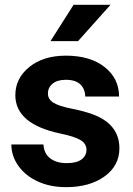

<svg xmlns="http://www.w3.org/2000/svg" viewBox="-20 -770 554 800"><path d="M340.3 -146Q340.3 -171.9 314.7 -186.8Q289.1 -201.7 232.4 -213.4Q43.9 -252.9 43.9 -373.5Q43.9 -443.8 102.3 -491Q160.6 -538.1 254.9 -538.1Q355.5 -538.1 415.8 -490.7Q476.1 -443.4 476.1 -367.7H335Q335 -397.9 315.4 -417.7Q295.9 -437.5 254.4 -437.5Q218.8 -437.5 199.2 -421.4Q179.7 -405.3 179.7 -380.4Q179.7 -356.9 201.9 -342.5Q224.1 -328.1 276.9 -317.6Q329.6 -307.1 365.7 -293.9Q477.5 -252.9 477.5 -151.9Q477.5 -79.6 415.5 -34.9Q353.5 9.8 255.4 9.8Q189 9.8 137.5 -13.9Q85.9 -37.6 56.6 -78.9Q27.3 -120.1 27.3 -168H161.1Q163.1 -130.4 189 -110.4Q214.8 -90.3 258.3 -90.3Q298.8 -90.3 319.6 -105.7Q340.3 -121.1 340.3 -146ZM286.6 -750H440.4L305.2 -598.6H190.4Z"/></svg>

Font: Robotiche
Style: Bold
Weight: 700
Designer: Google
Version: Version 2.001150; 2014